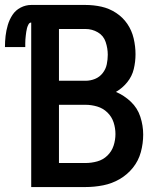

<svg xmlns="http://www.w3.org/2000/svg" viewBox="-56 -755 652 775"><path d="M70 0H289Q325 0 360.5 -7Q396 -14 427 -32Q458 -50 480.5 -78Q503 -106 512.5 -141Q522 -176 522 -212Q522 -248 510.5 -283.5Q499 -319 472 -344.5Q445 -370 412 -384Q438 -399 457.5 -423Q477 -447 484 -476.5Q491 -506 491 -536Q491 -568 483.5 -600Q476 -632 458 -658.5Q440 -685 412.5 -703Q385 -721 353.5 -728Q322 -735 289 -735H70Q48 -735 27.5 -724.5Q7 -714 -5.5 -695Q-18 -676 -24.5 -654Q-31 -632 -33.5 -610Q-36 -588 -36 -565H46Q46 -573 46 -580.5Q46 -588 46.5 -595.5Q47 -603 48 -611Q49 -619 50 -626.5Q51 -634 53 -641.5Q55 -649 59 -656.5Q63 -664 70 -664ZM289 -429H182V-638H289Q316 -638 339 -624.5Q362 -611 370.5 -585.5Q379 -560 379 -534Q379 -515 375 -495.5Q371 -476 358.5 -460Q346 -444 327.5 -436.5Q309 -429 289 -429ZM182 -97V-332H289Q313 -332 336.5 -325Q360 -318 377.5 -301Q395 -284 402.5 -261Q410 -238 410 -214Q410 -190 402.5 -167Q395 -144 377.5 -127Q360 -110 336.5 -103.5Q313 -97 289 -97Z"/></svg>

Font: Iosevka Sparkle Semibold
Style: Regular
Weight: 600
Designer: Belleve Invis
Foundry: Belleve Invis
Version: Version 4.5.0; ttfautohint (v1.8.3)